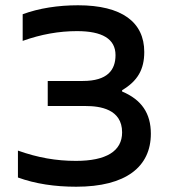

<svg xmlns="http://www.w3.org/2000/svg" viewBox="-20 -699 640 728"><path d="M305 -297C358 -297 443 -286 443 -197C443 -126 383 -89 268 -89C193 -89 124 -101 48 -128V-26C114 -2 188 9 269 9C458 9 552 -67 552 -192C552 -269 517 -321 443 -352V-357C502 -392 527 -436 527 -502C527 -615 442 -679 276 -679C201 -679 128 -668 66 -645V-544C136 -569 204 -581 272 -581C367 -581 418 -552 418 -490C418 -434 388 -392 294 -392H161V-297Z"/></svg>

Font: LT Wave Mono Medium
Style: Regular
Weight: 500
Designer: Daniel Lyons
Version: Version 2.5 (Glyphs App)